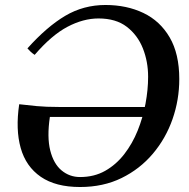

<svg xmlns="http://www.w3.org/2000/svg" viewBox="-20 -735 757 770"><path d="M403 -715Q488 -715 555 -683Q622 -651 660.5 -585Q699 -519 699 -418Q699 -335 672 -257.5Q645 -180 593 -118.5Q541 -57 467.5 -21Q394 15 301 15Q203 15 143.5 -26Q84 -67 63 -141.5Q42 -216 57 -317Q90 -313 127 -309.5Q164 -306 216 -306H590L584 -266H180Q168 -185 181.5 -131.5Q195 -78 227 -51.5Q259 -25 301 -25Q358 -25 402 -50Q446 -75 478.5 -117Q511 -159 532 -211Q553 -263 563.5 -319Q574 -375 574 -427Q574 -488 553 -541Q532 -594 488.5 -627.5Q445 -661 375 -661Q314 -661 250.5 -627.5Q187 -594 119 -515Q110 -521 103.5 -527Q97 -533 90 -541Q168 -628 241.5 -671.5Q315 -715 403 -715Z"/></svg>

Font: Poltawski Nowy
Style: Italic
Weight: 400
Italic angle: -12°
Designer: Adam Pótawski, Mateusz Machalski, Borys Kosmynka, Ania Wieluska
Foundry: Capitalics.wtf
Version: Version 1.001;gftools[0.9.25]